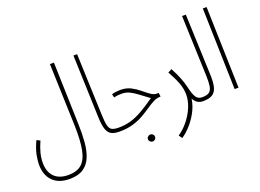

<svg xmlns="http://www.w3.org/2000/svg" viewBox="-130 -1027 2127 1573"><g transform="rotate(-20 933.5 -240.0)"><path d="M42 33Q42 0 51 -48Q60 -96 91 -163L121 -148Q99 -100 87.5 -56Q76 -12 76 31Q76 109 118.5 152.5Q161 196 242 196Q315 196 356.5 160Q398 124 414 44Q430 -36 426 -169L408 -710H443L459 -171Q462 -85 456 -12Q450 61 427.5 115.5Q405 170 360 200Q315 230 240 230Q145 230 93.5 177.5Q42 125 42 33Z M756 5Q712 5 686 -8.5Q660 -22 647.5 -57Q635 -92 632 -157L613 -710H645L665 -172Q667 -109 675 -78.5Q683 -48 703 -38Q723 -28 761 -28Q774 -28 778 -23Q782 -18 782 -12Q782 -4 776.5 0.5Q771 5 756 5Z M756 5 761 -28Q816 -28 864 -41.5Q912 -55 965.5 -85Q1019 -115 1090 -165Q1046 -197 1011.5 -223.5Q977 -250 945.5 -265.5Q914 -281 877 -281Q858 -281 843 -279.5Q828 -278 809 -273L802 -304Q820 -309 839.5 -311.5Q859 -314 877 -314Q928 -314 967 -294Q1006 -274 1037 -248Q1068 -222 1095.5 -202.5Q1123 -183 1150 -183H1165L1169 -150Q1135 -150 1104.5 -134Q1074 -118 1040.5 -95Q1007 -72 967 -49Q927 -26 875.5 -10.5Q824 5 756 5ZM984 174Q971 174 961.5 165Q952 156 952 144Q952 131 961.5 122Q971 113 984 113Q996 113 1005 122Q1014 131 1014 144Q1014 156 1005 165Q996 174 984 174Z M1220 230 1199 201Q1246 170 1285.5 121Q1325 72 1348.5 16Q1372 -40 1372 -94Q1372 -145 1352.5 -196.5Q1333 -248 1296 -313L1329 -331Q1359 -276 1376 -232.5Q1393 -189 1403 -147Q1417 -84 1434.5 -56Q1452 -28 1489 -28Q1502 -28 1506 -23Q1510 -18 1510 -12Q1510 -4 1504.5 0.5Q1499 5 1484 5Q1456 5 1435.5 -8.5Q1415 -22 1402 -47Q1393 13 1363.5 67.5Q1334 122 1295.5 164Q1257 206 1220 230Z M1484 5 1489 -28Q1531 -28 1550.5 -43Q1570 -58 1575.5 -91.5Q1581 -125 1579 -181L1560 -710H1593L1613 -185Q1616 -117 1606.5 -75.5Q1597 -34 1568.5 -14.5Q1540 5 1484 5Z M1760 0 1741 -710H1774L1794 0Z"/></g></svg>

Font: Noto Sans Arabic UI XCn XLt
Style: Regular
Weight: 200
Width: 2
Designer: Monotype Design Team, Nadine Chahine and Nizar Qandah
Foundry: Monotype Imaging Inc.
Version: Version 2.010; ttfautohint (v1.8.4.7-5d5b)